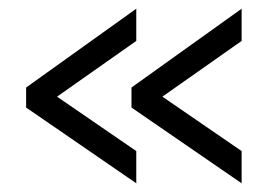

<svg xmlns="http://www.w3.org/2000/svg" viewBox="-20 -481 636 441"><path d="M40 -280 293 -461V-387L111 -259L293 -134V-60L40 -234ZM282 -280 535 -461V-387L353 -259L535 -134V-60L282 -234Z"/></svg>

Font: Raleway Medium Alt1
Style: Regular
Weight: 500
Designer: Matt McInerney, Pablo Impallari, Rodrigo Fuenzalida
Foundry: Matt McInerney, Pablo Impallari, Rodrigo Fuenzalida
Version: Version 3.000g; ttfautohint (v1.5) -l 8 -r 28 -G 28 -x 14 -D